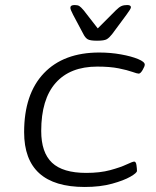

<svg xmlns="http://www.w3.org/2000/svg" viewBox="-20 -738 620 764"><path d="M317 6Q76 6 76 -212Q76 -364 154.5 -446.5Q233 -529 375 -529Q420 -529 461.5 -521.5Q503 -514 529.5 -503Q556 -492 556 -481Q556 -474 547.5 -459.5Q539 -445 532 -445Q526 -445 506.5 -452Q487 -459 452.5 -466Q418 -473 367 -473Q259 -473 201.5 -408Q144 -343 144 -217Q144 -131 187 -90.5Q230 -50 323 -50Q378 -50 418.5 -61Q459 -72 483.5 -83.5Q508 -95 514 -95Q521 -95 523 -81Q525 -67 525 -58Q525 -50 499 -35Q473 -20 426 -7Q379 6 317 6ZM486 -718Q501 -718 501 -709Q501 -703 483 -679L426 -602Q415 -588 405 -582Q395 -576 366 -576Q338 -576 328.5 -582Q319 -588 312 -602L271 -679Q260 -700 260 -707Q260 -718 277 -718Q289 -718 295.5 -714Q302 -710 313 -697L369 -625L441 -697Q454 -710 463.5 -714Q473 -718 486 -718Z"/></svg>

Font: Asap Expanded Expanded Light
Style: Italic
Weight: 300
Width: 7
Italic angle: -6°
Designer: Pablo Cosgaya
Foundry: Omnibus-Type
Version: Version 3.001; ttfautohint (v1.8.4.7-5d5b)